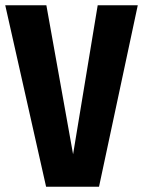

<svg xmlns="http://www.w3.org/2000/svg" viewBox="-29 -713 546 733"><path d="M497 -693 349 0H147L-9 -693H148L250 -124L344 -693Z"/></svg>

Font: Fira Sans Extra Condensed
Style: Bold
Weight: 700
Width: 1
Designer: Carrois Corporate & Edenspiekermann AG
Foundry: Carrois Corporate GbR & Edenspiekermann AG
Version: Version 4.203